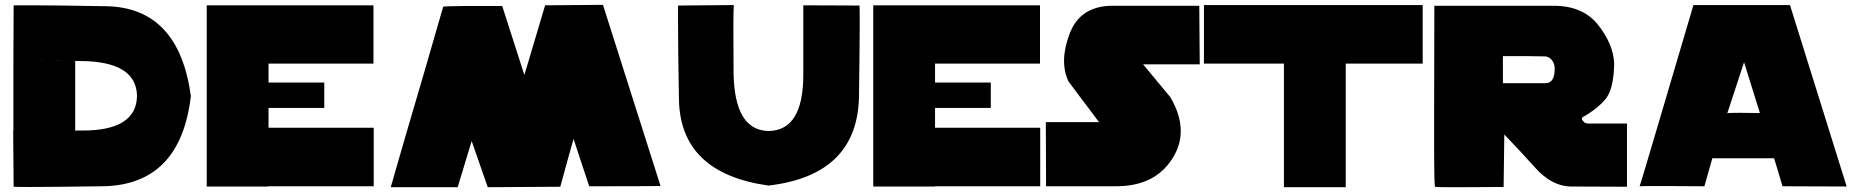

<svg xmlns="http://www.w3.org/2000/svg" viewBox="-20 -781 7779 804"><path d="M553.7 -379.9Q550.8 -523.4 319.3 -525.4Q86.9 -526.4 36.1 -526.4Q36.1 -603.5 37.1 -758.8Q62.5 -758.8 109.4 -758.8Q214.8 -758.8 425.8 -754.9Q728.5 -749 779.3 -378.9Q735.4 -4.9 408.2 -1Q197.3 2 103.5 2Q52.7 2 37.1 1Q36.1 -77.1 35.2 -234.4Q93.8 -234.4 323.2 -234.4Q551.8 -233.4 553.7 -379.9ZM36.1 -526.4Q100.6 -526.4 294.9 -525.4Q294.9 -453.1 294.9 -234.4Q230.5 -234.4 36.1 -234.4Q36.1 -307.6 36.1 -526.4Z M845.7 -758.8Q910.2 -758.8 1104.5 -758.8Q1104.5 -569.3 1104.5 0Q1040 0 845.7 0Q845.7 -190.4 845.7 -758.8ZM1544.9 -1Q1435.5 -1 1104.5 -1Q1104.5 -61.5 1104.5 -246.1Q1214.8 -246.1 1544.9 -246.1Q1544.9 -184.6 1544.9 -1ZM1543.9 -514.6Q1433.6 -514.6 1103.5 -514.6Q1103.5 -575.2 1103.5 -758.8Q1213.9 -758.8 1543.9 -758.8Q1543.9 -698.2 1543.9 -514.6ZM1337.9 -329.1Q1279.3 -329.1 1103.5 -329.1Q1103.5 -355.5 1103.5 -435.5Q1162.1 -435.5 1337.9 -435.5Q1337.9 -409.2 1337.9 -329.1Z M2083 -755.9Q2106.4 -683.6 2175.8 -466.8Q2197.3 -540 2262.7 -758.8Q2323.2 -759.8 2504.9 -760.7Q2564.5 -571.3 2746.1 -2Q2670.9 -1 2447.3 -1Q2430.7 -50.8 2381.8 -199.2Q2367.2 -149.4 2326.2 1Q2250 1 2022.5 2.9Q2005.9 -44.9 1955.1 -190.4Q1940.4 -141.6 1896.5 2.9Q1826.2 2.9 1616.2 2.9Q1670.9 -188.5 1753.9 -469.7Q1835.9 -751 1835.9 -752.9Q1835.9 -754.9 1928.7 -755.9Q2021.5 -755.9 2083 -755.9Z M3343.8 -758.8Q3402.3 -758.8 3579.1 -757.8Q3580.1 -742.2 3580.1 -693.4Q3580.1 -599.6 3577.1 -380.9Q3573.2 -47.9 3198.2 -3.9Q2829.1 -55.7 2823.2 -363.3Q2819.3 -574.2 2819.3 -681.6Q2819.3 -730.5 2819.3 -757.8Q2897.5 -758.8 3052.7 -759.8Q3049.8 -718.8 3051.8 -477.5Q3054.7 -235.4 3198.2 -232.4Q3343.8 -234.4 3343.8 -467.8Q3343.8 -700.2 3343.8 -758.8Z M3636.7 -758.8Q3701.2 -758.8 3895.5 -758.8Q3895.5 -569.3 3895.5 0Q3831.1 0 3636.7 0Q3636.7 -190.4 3636.7 -758.8ZM4335.9 -1Q4226.6 -1 3895.5 -1Q3895.5 -61.5 3895.5 -246.1Q4005.9 -246.1 4335.9 -246.1Q4335.9 -184.6 4335.9 -1ZM4335 -514.6Q4224.6 -514.6 3894.5 -514.6Q3894.5 -575.2 3894.5 -758.8Q4004.9 -758.8 4335 -758.8Q4335 -698.2 4335 -514.6ZM4128.9 -329.1Q4070.3 -329.1 3894.5 -329.1Q3894.5 -355.5 3894.5 -435.5Q3953.1 -435.5 4128.9 -435.5Q4128.9 -409.2 4128.9 -329.1Z M4360.4 -1Q4360.4 -68.4 4359.4 -269.5Q4508.8 -269.5 4545.9 -269.5Q4582 -269.5 4582 -269.5Q4550.8 -312.5 4502 -376Q4454.1 -440.4 4454.1 -440.4Q4415 -524.4 4459 -639.6Q4502 -753.9 4632.8 -756.8Q4755.9 -756.8 5002 -756.8Q5002.9 -695.3 5003.9 -511.7Q4944.3 -511.7 4766.6 -511.7Q4794.9 -477.5 4837.9 -425.8Q4880.9 -374 4880.9 -374Q4963.9 -232.4 4888.7 -116.2Q4815.4 -1 4653.3 -1Q4651.4 -1 4649.4 -1Q4553.7 -1 4360.4 -1Z M5356.4 -514.6Q5420.9 -514.6 5615.2 -514.6Q5615.2 -384.8 5615.2 2.9Q5550.8 2.9 5356.4 2.9Q5356.4 -127 5356.4 -514.6ZM5937.5 -514.6Q5709 -514.6 5021.5 -514.6Q5021.5 -575.2 5021.5 -759.8Q5251 -759.8 5937.5 -759.8Q5937.5 -698.2 5937.5 -514.6Z M5989.3 1Q5985.4 -1 5985.4 -193.4Q5985.4 -234.4 5985.4 -284.2Q5986.3 -567.4 5986.3 -756.8Q6151.4 -756.8 6481.4 -756.8Q6483.4 -756.8 6486.3 -756.8Q6609.4 -756.8 6672.9 -675.8Q6737.3 -593.8 6739.3 -512.7Q6737.3 -402.3 6699.2 -361.3Q6661.1 -319.3 6605.5 -289.1Q6604.5 -287.1 6604.5 -284.2Q6604.5 -281.2 6604.5 -281.2Q6605.5 -279.3 6606.4 -277.3Q6607.4 -276.4 6610.4 -273.4Q6611.3 -271.5 6612.3 -270.5Q6614.3 -268.6 6614.3 -268.6Q6616.2 -267.6 6620.1 -265.6Q6622.1 -265.6 6628.9 -263.7Q6669.9 -263.7 6793 -263.7Q6793 -197.3 6793 1Q6733.4 1 6554.7 0Q6476.6 -2.9 6409.2 -78.1Q6341.8 -153.3 6279.3 -217.8Q6278.3 -144.5 6276.4 2Q6204.1 2 6098.6 2.9Q6071.3 2.9 6050.8 2.9Q5992.2 2.9 5989.3 1ZM6452.1 -432.6Q6471.7 -432.6 6481.4 -449.2Q6490.2 -464.8 6490.2 -492.2Q6491.2 -512.7 6478.5 -529.3Q6465.8 -545.9 6445.3 -544.9Q6445.3 -544.9 6380.9 -545.9Q6316.4 -545.9 6273.4 -545.9Q6273.4 -507.8 6273.4 -432.6Q6318.4 -432.6 6452.1 -432.6Z M6845.7 -1Q6846.7 1 6930.7 -284.2Q7014.6 -569.3 7071.3 -759.8Q7206.1 -759.8 7475.6 -759.8Q7535.2 -570.3 7712.9 0Q7645.5 0 7444.3 -1Q7435.5 -30.3 7409.2 -118.2Q7344.7 -118.2 7150.4 -118.2Q7142.6 -88.9 7117.2 -1Q7049.8 -1 6947.3 -2Q6845.7 -2 6845.7 -1ZM7349.6 -307.6Q7333 -361.3 7283.2 -520.5Q7265.6 -466.8 7239.3 -386.7Q7212.9 -305.7 7212.9 -306.6Q7211.9 -308.6 7263.7 -308.6Q7315.4 -307.6 7349.6 -307.6Z"/></svg>

Font: Star Wars
Style: Regular
Weight: 400
Version: Version 1.0